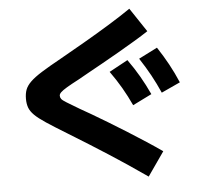

<svg xmlns="http://www.w3.org/2000/svg" viewBox="-60 -878 1121 1057"><g transform="rotate(-5 500.0 -350.0)"><path d="M719 115Q660 74 609.5 40Q559 6 510.5 -25Q462 -56 409 -89.5Q356 -123 292 -162Q223 -204 181.5 -231.5Q140 -259 119 -280Q98 -301 90.5 -322Q83 -343 83 -370Q83 -399 91 -420.5Q99 -442 121 -463.5Q143 -485 184.5 -511Q226 -537 293 -574Q357 -610 428 -651Q499 -692 568.5 -734.5Q638 -777 693 -815L781 -683Q748 -661 703.5 -634.5Q659 -608 611.5 -580.5Q564 -553 519 -528Q474 -503 438 -483Q402 -463 381 -451Q337 -428 313 -413.5Q289 -399 279.5 -389.5Q270 -380 270 -371Q270 -361 276 -353Q282 -345 304 -331.5Q326 -318 373 -290Q395 -278 435 -254.5Q475 -231 524 -201.5Q573 -172 624.5 -139.5Q676 -107 724.5 -75.5Q773 -44 811 -17ZM668 -284Q644 -336 617 -382.5Q590 -429 555 -478L658 -534Q693 -485 720.5 -437.5Q748 -390 773 -336ZM831 -339Q808 -391 782 -438.5Q756 -486 723 -536L826 -588Q859 -538 885.5 -489.5Q912 -441 935 -387Z"/></g></svg>

Font: M PLUS 1 ExtraBold
Style: Regular
Weight: 800
Designer: Coji Morishita
Foundry: UNDERFOREST DESIGN
Version: Version 1.001